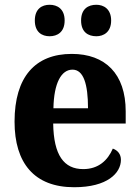

<svg xmlns="http://www.w3.org/2000/svg" viewBox="-20 -775 584 805"><path d="M384 -623C414 -623 446 -640 446 -689C446 -738 414 -755 384 -755C350 -755 320 -738 320 -689C320 -640 350 -623 384 -623ZM188 -623C220 -623 251 -640 251 -689C251 -738 220 -755 188 -755C156 -755 126 -738 126 -689C126 -640 156 -623 188 -623ZM291 10C431 10 487 -50 487 -105C487 -129 473 -145 453 -152C432 -103 393 -66 329 -66C248 -66 205 -124 203 -257H507V-308C507 -466 421 -549 281 -549C128 -549 41 -453 41 -265C41 -91 124 10 291 10ZM349 -321H204C206 -427 237 -483 284 -483C330 -483 349 -423 349 -321Z"/></svg>

Font: Noto Serif Armenian SemiCondensed
Style: Bold
Weight: 700
Width: 4
Designer: Monotype Design Team
Foundry: Monotype Imaging Inc.
Version: Version 2.008